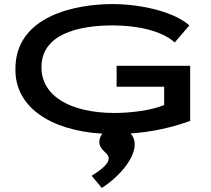

<svg xmlns="http://www.w3.org/2000/svg" viewBox="-20 -650 1040 945"><path d="M481 275C570 218 643 129 643 61C643 39 636 21 623 7C723 0 823 -21 916 -55V-326H554V-223H788V-133C724 -106 620 -94 544 -94C332 -94 184 -174 184 -319C184 -478 356 -525 536 -525C656 -525 778 -498 840 -441L912 -525C842 -588 686 -629 538 -630C356 -631 50 -573 56 -304C56 -128 221 -8 484 8C474 20 469 34 469 48C469 93 515 99 515 130C515 153 487 181 431 215Z"/></svg>

Font: Inconsolata UltraExpanded
Style: Bold
Weight: 700
Width: 9
Monospace: yes
Designer: Raph Levien, Cyreal, Brenton Simpson
Foundry: Raph Levien, Cyreal, Google
Version: Version 3.100